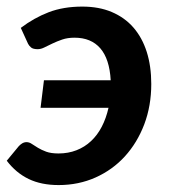

<svg xmlns="http://www.w3.org/2000/svg" viewBox="-25 -540 503 568"><path d="M36.5 -457.5 58 -410.5C60 -406.5 63 -402.8 67 -399.5C71 -396.2 77.5 -394.5 86.5 -394.5C92.8 -394.5 99.5 -396.2 106.5 -399.8C113.5 -403.2 121.3 -407.1 130 -411.2C138.7 -415.4 148.3 -419.3 159 -423C169.7 -426.7 181.8 -428.5 195.5 -428.5C228.2 -428.5 253.6 -418 271.8 -397C289.9 -376 300.2 -344.5 302.5 -302.5H105L95 -221H296C291.3 -200.3 284.7 -181.7 276 -165C267.3 -148.3 256.8 -134.2 244.2 -122.5C231.8 -110.8 217.4 -101.8 201.2 -95.5C185.1 -89.2 167.3 -86 148 -86C133.3 -86 121.3 -87.8 111.8 -91.2C102.2 -94.8 94.1 -98.6 87.2 -102.8C80.4 -106.9 74.4 -110.8 69.2 -114.2C64.1 -117.8 58.8 -119.5 53.5 -119.5C48.8 -119.5 44.5 -118.2 40.5 -115.8C36.5 -113.2 33.2 -110.5 30.5 -107.5L-5 -64.5C13.3 -40.5 34.9 -22.5 59.8 -10.5C84.6 1.5 114.2 7.5 148.5 7.5C187.8 7.5 224.2 0 257.8 -15C291.2 -30 320.2 -50.8 344.5 -77.5C368.8 -104.2 387.9 -135.8 401.8 -172.2C415.6 -208.8 422.5 -248.5 422.5 -291.5C422.5 -326.8 418 -358.6 409 -386.8C400 -414.9 386.8 -438.9 369.5 -458.8C352.2 -478.6 330.8 -493.8 305.5 -504.5C280.2 -515.2 251.2 -520.5 218.5 -520.5C181.2 -520.5 148 -514.9 119 -503.8C90 -492.6 62.5 -477.2 36.5 -457.5Z"/></svg>

Font: Lato
Style: Bold Italic
Weight: 700
Italic angle: -7°
Designer: Lukasz Dziedzic
Foundry: tyPoland Lukasz Dziedzic
Version: Version 2.007; 2014-02-27